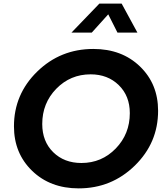

<svg xmlns="http://www.w3.org/2000/svg" viewBox="-20 -1027 906 1059"><path d="M528 -1007H651L738 -847H628L577 -948L486 -847H374ZM414 12Q257 12 157 -85Q57 -182 57 -330Q57 -507 185 -632Q313 -757 495 -757Q652 -757 752 -660.5Q852 -564 852 -416Q852 -239 723.5 -113.5Q595 12 414 12ZM429 -128Q541 -128 618.5 -208Q696 -288 696 -403Q696 -498 635 -557.5Q574 -617 480 -617Q368 -617 290.5 -537.5Q213 -458 213 -343Q213 -247 273.5 -187.5Q334 -128 429 -128Z"/></svg>

Font: Plus Jakarta Display
Style: Bold Italic
Weight: 700
Italic angle: -12°
Designer: Gumpita Rahayu
Foundry: Tokotype Studio
Version: Version 1.000;hotconv 1.0.109;makeotfexe 2.5.65596